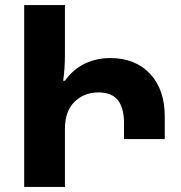

<svg xmlns="http://www.w3.org/2000/svg" viewBox="-20 -734 709 754"><path d="M75 -714H235V-522Q235 -462 228 -417H235Q268 -463 314 -484.5Q360 -506 413 -506Q511 -506 569 -444.5Q627 -383 627 -276V-188H467V-251Q467 -310 443 -340.5Q419 -371 366 -371Q310 -371 272.5 -334Q235 -297 235 -228V0H75Z"/></svg>

Font: Noto Sans Armenian SemiCondensed ExtraBold
Style: Regular
Weight: 800
Width: 4
Designer: Monotype Design Team
Foundry: Monotype Imaging Inc.
Version: Version 2.008; ttfautohint (v1.8.4.7-5d5b)